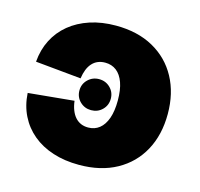

<svg xmlns="http://www.w3.org/2000/svg" viewBox="-86 -636 768 739"><g transform="rotate(15 298.0 -266.5)"><path d="M279.3 -205.1Q253.4 -205.1 235.1 -222.9Q216.8 -240.7 216.8 -267.1Q216.8 -293 235.1 -310.8Q253.4 -328.6 279.3 -328.6Q305.7 -328.6 323.7 -310.8Q341.8 -293 341.8 -267.1Q341.8 -240.7 323.7 -222.9Q305.7 -205.1 279.3 -205.1ZM288.6 10.3Q231.4 10.3 184.6 -4.9Q137.7 -20 103.5 -48.6Q69.3 -77.1 49.6 -116.9Q29.8 -156.7 26.9 -206.1L209 -223.6Q211.4 -203.1 217.8 -187Q224.1 -170.9 233.9 -159.9Q243.7 -148.9 256.6 -143.3Q269.5 -137.7 285.6 -137.7Q311.5 -137.7 330.3 -152.6Q349.1 -167.5 359.4 -196.5Q369.6 -225.6 369.6 -267.6Q369.6 -310.1 359.4 -338.6Q349.1 -367.2 330.3 -381.6Q311.5 -396 285.6 -396Q269.5 -396 256.6 -390.6Q243.7 -385.3 233.9 -374.5Q224.1 -363.8 218 -348.4Q211.9 -333 209 -313L26.9 -330.6Q30.8 -378.9 50.8 -418.2Q70.8 -457.5 105 -485.6Q139.2 -513.7 185.8 -529.1Q232.4 -544.4 288.6 -544.4Q375.5 -544.4 438.2 -509.5Q501 -474.6 534.9 -412.1Q568.8 -349.6 568.8 -267.1Q568.8 -184.1 534.9 -121.6Q501 -59.1 438.2 -24.4Q375.5 10.3 288.6 10.3Z"/></g></svg>

Font: Inter 20pt Black
Style: Regular
Weight: 900
Version: Version 4.001;git-66647c0bb